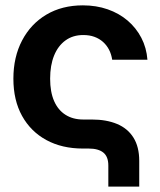

<svg xmlns="http://www.w3.org/2000/svg" viewBox="-20 -547 590 707"><path d="M378.9 140.1V62.5Q378.9 29.8 360.6 14.9Q342.3 0 306.6 0H285.2Q208.5 0 150.9 -31.2Q93.3 -62.5 61.3 -120.1Q29.3 -177.7 29.3 -257.3Q29.3 -336.9 61.3 -397.9Q93.3 -459 150.9 -493.2Q208.5 -527.3 285.2 -527.3Q334.5 -527.3 376.5 -512.7Q418.5 -498 450 -471.2Q481.4 -444.3 500.5 -407.7Q519.5 -371.1 522.9 -327.1H393.1Q390.1 -347.2 381.6 -363.8Q373 -380.4 359.4 -392.6Q345.7 -404.8 327.6 -411.4Q309.6 -418 286.6 -418Q248.5 -418 221.2 -398.2Q193.8 -378.4 179.2 -342.5Q164.6 -306.6 164.6 -257.3Q164.6 -208.5 179.2 -175Q193.8 -141.6 221.2 -124.3Q248.5 -106.9 286.6 -106.9H318.4Q371.6 -106.9 410.9 -90.6Q450.2 -74.2 471.4 -40.3Q492.7 -6.3 492.7 45.4V140.1Z"/></svg>

Font: Inter Cardless Display
Style: Bold
Weight: 700
Designer: Rasmus Andersson
Foundry: rsms
Version: Version 4.001;git-9221beed3